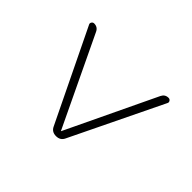

<svg xmlns="http://www.w3.org/2000/svg" viewBox="-114 -734 887 887"><g transform="rotate(-45 329.5 -290.0)"><path d="M92 -251Q68 -262 68 -290Q68 -318 92 -329L540 -546Q547 -550 554 -545.5Q561 -541 561 -533Q561 -510 540 -500L102 -291Q101 -291 101 -290Q101 -289 102 -289L540 -80Q561 -70 561 -47Q561 -39 554 -34.5Q547 -30 540 -34Z"/></g></svg>

Font: Rounded Mplus 1c Light
Style: Regular
Weight: 300
Version: Version 1.059.20150529